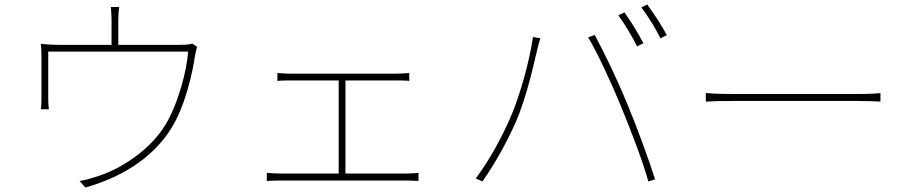

<svg xmlns="http://www.w3.org/2000/svg" viewBox="-20 -816 4040 852"><path d="M509 -785H472C474 -766 475 -740 475 -727V-617H246C214 -617 185 -619 161 -621C164 -601 164 -573 164 -553V-375C164 -363 163 -341 161 -331H197C195 -342 194 -363 194 -376V-587H815C809 -505 772 -358 714 -262C648 -153 517 -63 398 -29C376 -22 354 -16 333 -13L359 16C547 -37 672 -135 742 -250C804 -350 836 -503 845 -567C848 -585 852 -601 855 -608L833 -623C825 -620 812 -617 779 -617H505V-727C505 -740 506 -766 509 -785Z M1211 -492V-457C1231 -459 1260 -459 1270 -459H1483V-46H1225C1206 -46 1185 -47 1164 -49V-13C1186 -14 1206 -15 1225 -15H1779C1793 -15 1818 -14 1837 -13V-49C1818 -47 1799 -46 1779 -46H1513V-459H1733C1755 -459 1778 -459 1796 -457V-492C1779 -491 1758 -489 1733 -489H1269C1259 -489 1232 -490 1211 -492Z M2751 -761 2724 -748C2751 -711 2788 -650 2807 -610L2835 -624C2813 -668 2776 -726 2751 -761ZM2852 -796 2826 -783C2855 -746 2888 -691 2911 -646L2939 -660C2919 -699 2879 -760 2852 -796ZM2243 -290C2209 -212 2155 -109 2091 -24L2121 -11C2181 -97 2231 -189 2269 -275C2318 -387 2352 -546 2365 -600C2370 -620 2373 -630 2378 -646L2345 -652C2331 -549 2286 -386 2243 -290ZM2735 -346C2778 -241 2834 -96 2857 -11L2887 -20C2861 -102 2808 -249 2763 -356C2716 -471 2656 -593 2619 -661L2590 -650C2634 -577 2693 -447 2735 -346Z M3112 -403V-365C3137 -367 3176 -368 3230 -368H3790C3837 -368 3870 -366 3887 -365V-403C3869 -401 3842 -399 3789 -399H3230C3169 -399 3136 -401 3112 -403Z"/></svg>

Font: Source Han Sans JP ExtraLight
Style: Regular
Weight: 250
Designer: Ryoko NISHIZUKA 西塚涼子 (kana, bopomofo & ideographs); Paul D. Hunt (Latin, Greek & Cyrillic); Sandoll Communications 산돌커뮤니
Foundry: Adobe
Version: Version 2.001;hotconv 1.0.107;makeotfexe 2.5.65593